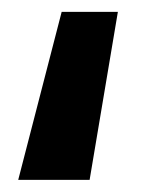

<svg xmlns="http://www.w3.org/2000/svg" viewBox="-20 -86 274 316"><path d="M10 210 81.5 -66.5H174L127.5 210Z"/></svg>

Font: Geologica Medium
Style: Regular
Weight: 500
Designer: Sindre Bremnes, Frode Helland
Foundry: Monokrom Skriftforlag AS
Version: Version 1.010;gftools[0.9.28]